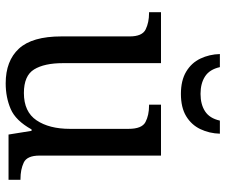

<svg xmlns="http://www.w3.org/2000/svg" viewBox="-79 -704 793 675"><g transform="rotate(90 317.5 -366.5)"><path d="M273 10Q194 10 151 -36.5Q108 -83 108 -186V-426Q108 -470 83.5 -482Q59 -494 26 -494H23V-536H202V-191Q202 -126 224 -90Q246 -54 307 -54Q373 -54 403 -98.5Q433 -143 433 -216V-422Q433 -469 409 -481.5Q385 -494 351 -494H348V-536H527V-109Q527 -65 551.5 -53.5Q576 -42 609 -42H612V0H453L440 -81H435Q404 -25 363 -7.5Q322 10 273 10ZM310 -606Q263 -606 232 -624.5Q201 -643 186 -674.5Q171 -706 170 -743H216Q224 -707 248.5 -691Q273 -675 310 -675Q347 -675 371.5 -691Q396 -707 404 -743H450Q449 -706 434 -674.5Q419 -643 388.5 -624.5Q358 -606 310 -606Z"/></g></svg>

Font: Noto Serif NP Hmong
Style: Regular
Weight: 400
Designer: Dalton Maag Ltd
Foundry: Dalton Maag Ltd
Version: Version 1.001